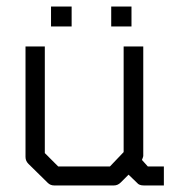

<svg xmlns="http://www.w3.org/2000/svg" viewBox="-20 -618 532 587"><path d="M136 -598H199V-537H136ZM320 -598H382V-537H320ZM373 -84 349 -60Q340 -51 328 -51H146Q134 -51 126 -59L67 -117Q58 -126 58 -138V-476H117V-150L158 -109H316L358 -153V-476H418V-141Q418 -139 414 -129L432 -109H481V-51H420Q405 -51 399 -59Z"/></svg>

Font: IBM 3270 Semi-Condensed
Style: Condensed
Weight: 400
Monospace: yes
Version: Version 2.3.1